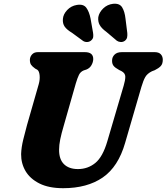

<svg xmlns="http://www.w3.org/2000/svg" viewBox="-20 -974 876 1009"><path d="M544 -231.5 630 -524Q638.5 -552.5 638.5 -571Q638.5 -589.5 618 -600.5L606.5 -606Q584.5 -618 576.5 -628.5Q568.5 -639 569 -656Q569 -674 582 -687Q595 -700 620 -700H793Q814.5 -700 825 -688.8Q835.5 -677.5 835.5 -660Q835.5 -638 824.5 -626.5Q813.5 -615 793 -605L778.5 -599.5Q754 -587.5 743.5 -569.2Q733 -551 723 -517L637.5 -223Q601.5 -97.5 519.8 -41.2Q438 15 312 15Q236.5 15 187.2 -9.8Q138 -34.5 114.2 -75Q90.5 -115.5 91 -164Q92 -199.5 102.5 -241.8Q113 -284 122 -317L183.5 -531.5Q190.5 -556.5 188.2 -578.5Q186 -600.5 176 -607.5L165 -613.5Q149 -625 143 -634.2Q137 -643.5 137 -660Q137.5 -676 148.5 -688Q159.5 -700 178.5 -700H426Q470.5 -700 470 -663Q469.5 -647 460.5 -631.2Q451.5 -615.5 434 -608.5L420 -604Q403 -597 395 -580.8Q387 -564.5 378.5 -536L316 -317Q302.5 -271.5 296.5 -241.5Q290.5 -211.5 290.5 -188Q290 -137 316.2 -111.2Q342.5 -85.5 389.5 -85.5Q441.5 -85.5 480.8 -117.5Q520 -149.5 544 -231.5ZM639.5 -876 649 -800.5Q650 -788 648 -777.8Q646 -767.5 636 -759.5Q626 -752.5 614.2 -753.2Q602.5 -754 594 -760L539 -806.5Q513.5 -825 503.8 -842.8Q494 -860.5 496.5 -884Q501 -909 522.5 -929.8Q544 -950.5 574 -954Q608.5 -957.5 622 -935.2Q635.5 -913 639.5 -876ZM456 -876 469 -802Q471 -790 469.8 -779.8Q468.5 -769.5 458.5 -761Q449.5 -753.5 437.5 -753.2Q425.5 -753 416.5 -759L358.5 -801.5Q331 -818 319.8 -834.2Q308.5 -850.5 310.5 -874.5Q312.5 -899.5 333 -921.2Q353.5 -943 383.5 -948Q418.5 -954 433.8 -933Q449 -912 456 -876Z"/></svg>

Font: Fraunces 9pt S100
Style: Bold Italic
Weight: 700
Italic angle: -16°
Version: Version 1.000; ttfautohint (v1.8.3)